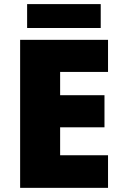

<svg xmlns="http://www.w3.org/2000/svg" viewBox="-20 -906 589 926"><path d="M501 0H77.1V-713.9H501V-559.1H270V-446.8H483.9V-292H270V-157.2H501ZM110.8 -886.2H465.8V-771H110.8Z"/></svg>

Font: OpenSansExtrabold
Style: Regular
Weight: 800
Foundry: Ascender Corporation
Version: Version 1.10